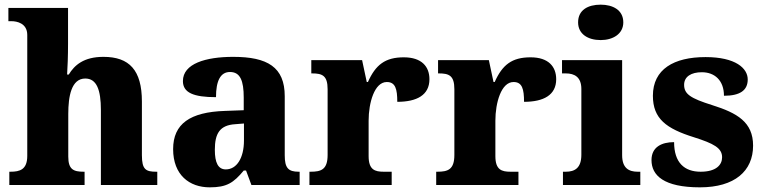

<svg xmlns="http://www.w3.org/2000/svg" viewBox="-20 -794 3279 824"><path d="M20 0H343V-57H339C295 -57 273 -67 273 -122V-305C273 -380 286 -457 346 -457C395 -457 413 -408 413 -322V0H655V-57H651C606 -57 589 -66 589 -128V-358C589 -493 535 -550 424 -550C340 -550 300 -515 275 -474H268C270 -502 272 -555 272 -606V-760H16V-703H30C51 -703 97 -695 97 -644V-125C97 -66 65 -57 25 -57H20Z M880 10C953 10 982 -9 1026 -62H1036L1059 0H1266V-57H1262C1217 -57 1202 -73 1202 -128V-381C1202 -506 1128 -550 981 -550C863 -550 765 -521 765 -446C765 -396 811 -377 907 -377C907 -447 926 -485 967 -485C1011 -485 1026 -448 1026 -375V-321L945 -318C796 -313 723 -263 723 -154C723 -43 793 10 880 10ZM949 -67C916 -67 902 -96 902 -151C902 -221 923 -257 990 -261L1027 -264V-191C1027 -116 996 -67 949 -67Z M1308 0H1661V-57H1627C1589 -57 1562 -65 1562 -124V-276C1562 -353 1587 -442 1640 -442C1677 -442 1685 -412 1685 -357C1769 -357 1823 -386 1823 -454C1823 -508 1790 -548 1713 -548C1633 -548 1592 -516 1559 -442H1554L1534 -536H1316V-479H1319C1363 -479 1386 -470 1386 -411V-129C1386 -66 1358 -57 1313 -57H1308Z M1852 0H2205V-57H2171C2133 -57 2106 -65 2106 -124V-276C2106 -353 2131 -442 2184 -442C2221 -442 2229 -412 2229 -357C2313 -357 2367 -386 2367 -454C2367 -508 2334 -548 2257 -548C2177 -548 2136 -516 2103 -442H2098L2078 -536H1860V-479H1863C1907 -479 1930 -470 1930 -411V-129C1930 -66 1902 -57 1857 -57H1852Z M2558 -622C2610 -622 2655 -648 2655 -698C2655 -751 2610 -774 2558 -774C2503 -774 2461 -751 2461 -698C2461 -648 2503 -622 2558 -622ZM2396 0H2728V-57H2717C2678 -57 2650 -73 2650 -128V-536H2392V-479H2408C2446 -479 2475 -463 2475 -412V-130C2475 -73 2447 -57 2408 -57H2396Z M2984 10C3133 10 3212 -60 3212 -169C3212 -270 3144 -309 3036 -343C2944 -372 2916 -390 2916 -430C2916 -465 2946 -484 2992 -484C3047 -484 3087 -449 3087 -383C3157 -383 3189 -407 3189 -453C3189 -501 3137 -549 3008 -549C2872 -549 2782 -497 2782 -383C2782 -284 2840 -242 2958 -205C3043 -178 3079 -159 3079 -119C3079 -86 3053 -57 2987 -57C2917 -57 2873 -96 2873 -184C2821 -184 2776 -164 2776 -107C2776 -41 2829 10 2984 10Z"/></svg>

Font: Noto Serif Gurmukhi ExtraBold
Style: Regular
Weight: 800
Designer: Vaibhav Singh and the Monotype Design Team
Foundry: Monotype Imaging Inc.
Version: Version 2.004